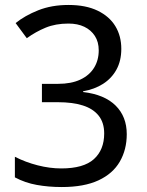

<svg xmlns="http://www.w3.org/2000/svg" viewBox="-20 -744 591 774"><path d="M229 10Q176 10 128.5 1.5Q81 -7 40 -29V-112Q83 -90 132 -77.5Q181 -65 227 -65Q317 -65 358.5 -102.5Q400 -140 400 -206Q400 -250 377.5 -278Q355 -306 313.5 -319Q272 -332 214 -332H149V-406H214Q267 -406 303.5 -423Q340 -440 359 -470.5Q378 -501 378 -541Q378 -575 362.5 -599Q347 -623 320 -636Q293 -649 256 -649Q204 -649 164 -632.5Q124 -616 88 -590L43 -651Q80 -681 134 -702.5Q188 -724 256 -724Q326 -724 373.5 -701Q421 -678 445 -638.5Q469 -599 469 -547Q469 -499 449.5 -463.5Q430 -428 395.5 -406Q361 -384 315 -376V-373Q401 -363 446 -318.5Q491 -274 491 -203Q491 -141 463 -92.5Q435 -44 377 -17Q319 10 229 10Z"/></svg>

Font: usinhala25
Style: Book
Weight: 400
Designer: Jelle Bosma - Monotype Design Team
Foundry: Monotype Imaging Inc.
Version: Version 2.003